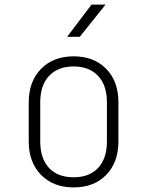

<svg xmlns="http://www.w3.org/2000/svg" viewBox="-20 -805 640 835"><path d="M300 10Q212 10 158.5 -44.5Q105 -99 105 -190V-360Q105 -451 158.5 -505.5Q212 -560 300 -560Q389 -560 442 -505.5Q495 -451 495 -360V-190Q495 -99 442 -44.5Q389 10 300 10ZM300 -34Q369 -34 407 -75Q445 -116 445 -190V-360Q445 -434 406.5 -475Q368 -516 300 -516Q232 -516 193.5 -475Q155 -434 155 -360V-190Q155 -116 193 -75Q231 -34 300 -34ZM272 -645 378 -785H439L327 -645Z"/></svg>

Font: JetBrains Mono NL Thin
Style: Regular
Weight: 100
Monospace: yes
Designer: Philipp Nurullin, Konstantin Bulenkov
Foundry: JetBrains
Version: Version 2.305; ttfautohint (v1.8.4.7-5d5b)